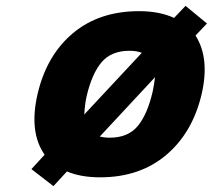

<svg xmlns="http://www.w3.org/2000/svg" viewBox="-20 -594 725 654"><path d="M132 -67Q78 -144 108 -274Q139 -406 228.5 -481Q318 -556 454 -556Q523 -556 573 -533L612 -574L685 -514L646 -473Q695 -396 667 -274Q636 -142 546 -66Q456 10 321 10Q255 10 208 -10L162 40L87 -18ZM463 -414Q446 -421 421 -421Q359 -421 326 -382Q293 -343 275 -266Q269 -239 267 -204ZM320 -129Q335 -125 354 -125Q416 -125 449 -164.5Q482 -204 500 -282Q506 -311 508 -331Z"/></svg>

Font: Passageway
Style: BdIt
Weight: 700
Foundry: Ascender Corporation
Version: Version 1.11